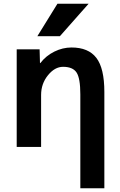

<svg xmlns="http://www.w3.org/2000/svg" viewBox="-20 -783 640 1023"><path d="M69 -520H191L193 -447H195Q225 -486 269.5 -508Q314 -530 361 -530Q451 -530 493.5 -474.5Q536 -419 536 -293V220H408V-280Q408 -366 388 -396.5Q368 -427 316 -427Q272 -427 235.5 -382Q199 -337 199 -277V0H69ZM286 -763H452L299 -590H179Z"/></svg>

Font: M PLUS 1p
Style: Bold
Weight: 700
Version: Version 1.062